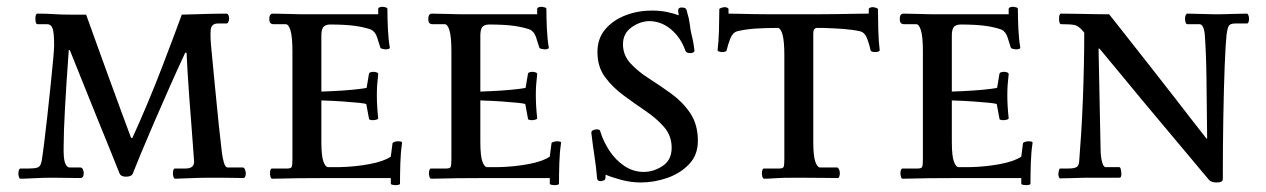

<svg xmlns="http://www.w3.org/2000/svg" viewBox="-20 -523 3720 564"><path d="M620 -454Q601 -454 599 -435.5Q597 -417 601 -378Q606 -327 611.5 -268.5Q617 -210 622.5 -158Q628 -106 632 -73Q634 -58 638 -44.5Q642 -31 649 -31H693Q697 -31 699.5 -25.5Q702 -20 702 -14Q702 0 694 0Q683 0 663 -0.5Q643 -1 624.5 -1Q606 -1 596 -1Q584 -1 562.5 -0.5Q541 0 521.5 1Q502 2 495 2Q491 2 489.5 -3.5Q488 -9 488 -13Q488 -28 494 -28H525Q552 -28 550 -51Q549 -63 547 -92Q545 -121 542 -159Q539 -197 536 -237Q533 -277 531 -311.5Q529 -346 528 -368H524Q503 -323 479 -269Q455 -215 432.5 -163Q410 -111 393.5 -71Q377 -31 370 -13Q366 -4 350 -4Q335 -4 331 -14Q321 -40 303.5 -82.5Q286 -125 265.5 -176Q245 -227 224 -279Q203 -331 185 -376H182Q167 -169 167 -96Q166 -58 171 -44.5Q176 -31 185 -31H216Q221 -31 223.5 -25.5Q226 -20 226 -15Q226 0 216 0Q190 0 172 -0.5Q154 -1 136 -1Q108 -1 80 0.5Q52 2 40 2Q37 2 35.5 -3.5Q34 -9 34 -13Q34 -18 35.5 -23Q37 -28 41 -28H65Q82 -28 90.5 -31Q99 -34 102 -48Q105 -65 109.5 -101Q114 -137 119 -182Q124 -227 128.5 -270.5Q133 -314 136 -346.5Q139 -379 139 -389Q139 -427 134.5 -439.5Q130 -452 118 -452H90Q84 -452 84 -468Q84 -483 90 -483Q118 -483 138.5 -481.5Q159 -480 186 -480H233Q247 -441 264.5 -392.5Q282 -344 300 -294.5Q318 -245 335 -199Q352 -153 365 -118H369Q390 -164 412.5 -217.5Q435 -271 455 -323Q475 -375 490.5 -416.5Q506 -458 514 -480Q526 -480 550.5 -481Q575 -482 601.5 -482.5Q628 -483 645 -483Q649 -483 651 -478.5Q653 -474 653 -469Q653 -464 651 -459Q649 -454 645 -454Z M924 -254Q956 -255 985.5 -257Q1015 -259 1035 -261.5Q1055 -264 1057 -265L1064 -307Q1066 -312 1078 -312Q1081 -312 1086 -310.5Q1091 -309 1091 -305Q1089 -289 1088 -274.5Q1087 -260 1087 -243Q1087 -228 1088 -210.5Q1089 -193 1091 -176Q1091 -173 1085.5 -171.5Q1080 -170 1075 -170Q1071 -170 1067.5 -171Q1064 -172 1064 -174L1056 -217Q1054 -219 1034.5 -221Q1015 -223 986 -225Q957 -227 924 -228V-107Q924 -65 930 -48.5Q936 -32 944 -32H976Q1023 -33 1065.5 -41Q1108 -49 1128 -63L1133 -102Q1134 -105 1139.5 -106.5Q1145 -108 1149 -108Q1154 -108 1158 -107Q1162 -106 1161 -102Q1157 -76 1156 -43.5Q1155 -11 1155 16Q1155 19 1150.5 20Q1146 21 1143 21Q1139 21 1133.5 20Q1128 19 1128 16V0H950Q889 0 856 0.5Q823 1 807 1.5Q791 2 780 2Q776 2 774.5 -4Q773 -10 773 -14Q773 -19 774.5 -23.5Q776 -28 779 -28H824Q835 -28 837 -33Q839 -38 839 -57V-372Q839 -414 833.5 -433Q828 -452 819 -452H783Q771 -452 771 -467Q771 -483 782 -483Q801 -483 828.5 -482Q856 -481 884 -481H1091V-497Q1091 -500 1095 -501.5Q1099 -503 1103 -503Q1107 -503 1112.5 -501.5Q1118 -500 1118 -497Q1118 -470 1119.5 -438Q1121 -406 1125 -384Q1126 -381 1122 -379.5Q1118 -378 1114 -378Q1110 -378 1103.5 -379.5Q1097 -381 1097 -384Q1093 -398 1087.5 -414Q1082 -430 1070 -436Q1051 -443 1023 -447Q995 -451 948 -451Q934 -450 929 -442.5Q924 -435 924 -418Z M1391 -254Q1423 -255 1452.5 -257Q1482 -259 1502 -261.5Q1522 -264 1524 -265L1531 -307Q1533 -312 1545 -312Q1548 -312 1553 -310.5Q1558 -309 1558 -305Q1556 -289 1555 -274.5Q1554 -260 1554 -243Q1554 -228 1555 -210.5Q1556 -193 1558 -176Q1558 -173 1552.5 -171.5Q1547 -170 1542 -170Q1538 -170 1534.5 -171Q1531 -172 1531 -174L1523 -217Q1521 -219 1501.5 -221Q1482 -223 1453 -225Q1424 -227 1391 -228V-107Q1391 -65 1397 -48.5Q1403 -32 1411 -32H1443Q1490 -33 1532.5 -41Q1575 -49 1595 -63L1600 -102Q1601 -105 1606.5 -106.5Q1612 -108 1616 -108Q1621 -108 1625 -107Q1629 -106 1628 -102Q1624 -76 1623 -43.5Q1622 -11 1622 16Q1622 19 1617.5 20Q1613 21 1610 21Q1606 21 1600.5 20Q1595 19 1595 16V0H1417Q1356 0 1323 0.5Q1290 1 1274 1.5Q1258 2 1247 2Q1243 2 1241.5 -4Q1240 -10 1240 -14Q1240 -19 1241.5 -23.5Q1243 -28 1246 -28H1291Q1302 -28 1304 -33Q1306 -38 1306 -57V-372Q1306 -414 1300.5 -433Q1295 -452 1286 -452H1250Q1238 -452 1238 -467Q1238 -483 1249 -483Q1268 -483 1295.5 -482Q1323 -481 1351 -481H1558V-497Q1558 -500 1562 -501.5Q1566 -503 1570 -503Q1574 -503 1579.5 -501.5Q1585 -500 1585 -497Q1585 -470 1586.5 -438Q1588 -406 1592 -384Q1593 -381 1589 -379.5Q1585 -378 1581 -378Q1577 -378 1570.5 -379.5Q1564 -381 1564 -384Q1560 -398 1554.5 -414Q1549 -430 1537 -436Q1518 -443 1490 -447Q1462 -451 1415 -451Q1401 -450 1396 -442.5Q1391 -435 1391 -418Z M1974 -478Q1973 -483 1972.5 -486.5Q1972 -490 1972 -492Q1972 -501 1982 -501Q1990 -501 1993.5 -498.5Q1997 -496 1999 -485Q2004 -469 2005.5 -456.5Q2007 -444 2009 -432Q2012 -419 2014.5 -408.5Q2017 -398 2020 -375Q2020 -367 2007 -367Q2003 -367 1999 -368.5Q1995 -370 1993 -375Q1980 -412 1952 -436Q1924 -460 1889 -461Q1861 -461 1835.5 -443Q1810 -425 1810 -393Q1810 -361 1832 -337Q1854 -313 1887 -292Q1920 -271 1953 -247Q1986 -223 2008 -190Q2030 -157 2030 -109Q2030 -68 2004.5 -41Q1979 -14 1940.5 -0.5Q1902 13 1862 13Q1834 13 1805.5 5.5Q1777 -2 1759 -10Q1759 1 1757.5 4Q1756 7 1747 9H1743Q1735 9 1734 1Q1731 -34 1726.5 -62.5Q1722 -91 1717 -133Q1717 -138 1722 -140.5Q1727 -143 1733 -143Q1742 -143 1743 -138Q1752 -108 1770 -80.5Q1788 -53 1814 -35.5Q1840 -18 1871 -18Q1900 -18 1926.5 -35.5Q1953 -53 1953 -89Q1953 -124 1931 -149.5Q1909 -175 1876.5 -197Q1844 -219 1811.5 -243Q1779 -267 1757 -297Q1735 -327 1735 -370Q1735 -410 1758 -437Q1781 -464 1817.5 -478Q1854 -492 1895 -492Q1920 -492 1940.5 -487.5Q1961 -483 1974 -478Z M2369 -107Q2369 -65 2375 -48Q2381 -31 2389 -31H2439Q2442 -31 2444.5 -26Q2447 -21 2447 -14Q2447 -9 2445.5 -4.5Q2444 0 2441 0Q2423 0 2394 -0.5Q2365 -1 2325 -1Q2277 -1 2257 0.5Q2237 2 2225 2Q2221 2 2219.5 -4Q2218 -10 2218 -14Q2218 -19 2219.5 -23.5Q2221 -28 2224 -28H2269Q2280 -28 2282 -33Q2284 -38 2284 -57V-361Q2284 -401 2279 -420Q2274 -439 2266 -441Q2228 -441 2198.5 -439Q2169 -437 2145 -431Q2132 -427 2125 -409Q2118 -391 2115 -377Q2115 -373 2110.5 -371.5Q2106 -370 2102 -370Q2098 -370 2092.5 -371.5Q2087 -373 2088 -377Q2091 -400 2092 -434.5Q2093 -469 2093 -496Q2093 -498 2099 -500Q2105 -502 2109 -502Q2112 -502 2116 -500.5Q2120 -499 2120 -496V-483Q2128 -483 2149 -482.5Q2170 -482 2197.5 -481.5Q2225 -481 2251 -481H2325Q2337 -481 2366.5 -481Q2396 -481 2430 -481.5Q2464 -482 2491.5 -482.5Q2519 -483 2529 -483H2532V-496Q2532 -499 2536 -500.5Q2540 -502 2543 -502Q2548 -502 2553.5 -500Q2559 -498 2559 -496Q2559 -469 2560 -434.5Q2561 -400 2564 -377Q2565 -373 2560 -371.5Q2555 -370 2550 -370Q2546 -370 2541.5 -371.5Q2537 -373 2537 -377Q2534 -391 2527.5 -409Q2521 -427 2507 -431Q2484 -436 2456.5 -438Q2429 -440 2398 -441H2379Q2369 -440 2369 -425Z M2776 -254Q2808 -255 2837.5 -257Q2867 -259 2887 -261.5Q2907 -264 2909 -265L2916 -307Q2918 -312 2930 -312Q2933 -312 2938 -310.5Q2943 -309 2943 -305Q2941 -289 2940 -274.5Q2939 -260 2939 -243Q2939 -228 2940 -210.5Q2941 -193 2943 -176Q2943 -173 2937.5 -171.5Q2932 -170 2927 -170Q2923 -170 2919.5 -171Q2916 -172 2916 -174L2908 -217Q2906 -219 2886.5 -221Q2867 -223 2838 -225Q2809 -227 2776 -228V-107Q2776 -65 2782 -48.5Q2788 -32 2796 -32H2828Q2875 -33 2917.5 -41Q2960 -49 2980 -63L2985 -102Q2986 -105 2991.5 -106.5Q2997 -108 3001 -108Q3006 -108 3010 -107Q3014 -106 3013 -102Q3009 -76 3008 -43.5Q3007 -11 3007 16Q3007 19 3002.5 20Q2998 21 2995 21Q2991 21 2985.5 20Q2980 19 2980 16V0H2802Q2741 0 2708 0.5Q2675 1 2659 1.5Q2643 2 2632 2Q2628 2 2626.5 -4Q2625 -10 2625 -14Q2625 -19 2626.5 -23.5Q2628 -28 2631 -28H2676Q2687 -28 2689 -33Q2691 -38 2691 -57V-372Q2691 -414 2685.5 -433Q2680 -452 2671 -452H2635Q2623 -452 2623 -467Q2623 -483 2634 -483Q2653 -483 2680.5 -482Q2708 -481 2736 -481H2943V-497Q2943 -500 2947 -501.5Q2951 -503 2955 -503Q2959 -503 2964.5 -501.5Q2970 -500 2970 -497Q2970 -470 2971.5 -438Q2973 -406 2977 -384Q2978 -381 2974 -379.5Q2970 -378 2966 -378Q2962 -378 2955.5 -379.5Q2949 -381 2949 -384Q2945 -398 2939.5 -414Q2934 -430 2922 -436Q2903 -443 2875 -447Q2847 -451 2800 -451Q2786 -450 2781 -442.5Q2776 -435 2776 -418Z M3532 6Q3532 6 3510.5 -19.5Q3489 -45 3454 -87Q3419 -129 3376 -180Q3333 -231 3290 -283.5Q3247 -336 3210 -380H3207Q3209 -276 3210.5 -206Q3212 -136 3213 -84Q3213 -65 3217 -48.5Q3221 -32 3228 -32H3268Q3271 -32 3272.5 -25Q3274 -18 3274 -12Q3274 -8 3273 -4.5Q3272 -1 3268 -1H3185Q3161 -1 3135 0Q3109 1 3094 1Q3092 1 3090.5 -3Q3089 -7 3089 -11Q3089 -16 3090.5 -22Q3092 -28 3094 -28H3118Q3135 -28 3142 -32Q3149 -36 3150 -48Q3153 -84 3156 -132Q3159 -180 3161 -232Q3163 -284 3164 -334.5Q3165 -385 3165 -427L3160 -433Q3148 -447 3136.5 -449.5Q3125 -452 3097 -452Q3091 -452 3091 -468Q3091 -483 3097 -483Q3110 -483 3137.5 -482.5Q3165 -482 3194 -481.5Q3223 -481 3238 -481Q3238 -481 3256 -458.5Q3274 -436 3302.5 -399.5Q3331 -363 3365 -320Q3399 -277 3431 -235.5Q3463 -194 3488 -162Q3513 -130 3524 -116H3526Q3525 -217 3524 -293.5Q3523 -370 3519 -422Q3516 -452 3503 -452H3468Q3464 -452 3462.5 -457.5Q3461 -463 3461 -469Q3461 -474 3463 -478.5Q3465 -483 3468 -483Q3483 -483 3508 -482Q3533 -481 3551 -481Q3572 -481 3598 -482Q3624 -483 3643 -483Q3645 -483 3647 -478.5Q3649 -474 3649 -469Q3649 -454 3643 -454H3608Q3593 -454 3589 -446Q3585 -438 3583 -421Q3580 -393 3577.5 -328.5Q3575 -264 3573.5 -178Q3572 -92 3572 3Q3572 13 3554 13Q3539 13 3532 6Z"/></svg>

Font: Sedan SC
Style: Regular
Weight: 400
Designer: Sebastian Salazar
Foundry: Sebastian Salazar
Version: Version 1.100; ttfautohint (v1.8.4.7-5d5b)